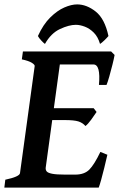

<svg xmlns="http://www.w3.org/2000/svg" viewBox="-23 -848 539 868"><path d="M495.1 -599.6Q492.2 -583 485.4 -555.7Q478.5 -528.3 471.2 -502.4Q463.9 -476.6 458.5 -463.9H424.3Q432.6 -556.6 399.4 -556.6H224.1L245.6 -615.2H479.5ZM413.6 -341.8Q404.8 -328.1 389.4 -307.1Q374 -286.1 363.3 -278.3Q350.6 -293 331.3 -299.1Q312 -305.2 269.5 -305.2H184.1L201.2 -358.9H400.4ZM462.4 -148.4Q456.1 -120.6 448.5 -89.6Q440.9 -58.6 434.1 -34.2Q427.2 -9.8 423.3 0H-3.4L1 -35.6Q65.4 -49.3 67.4 -65.4L133.8 -549.3Q134.8 -555.2 121.1 -564Q107.4 -572.8 75.7 -579.6L80.6 -615.2H321.3L316.9 -579.6Q285.2 -576.2 267.1 -571.5Q249 -566.9 248 -560.1L183.6 -89.8Q182.6 -80.1 188 -73.2Q193.4 -66.4 212.6 -62.5Q231.9 -58.6 272 -58.6H316.9Q358.4 -58.6 380.9 -81.3Q403.3 -104 430.7 -161.1ZM148.4 -685.1Q172.4 -737.8 204.1 -769Q235.8 -800.3 267.8 -814.2Q299.8 -828.1 325.7 -828.1Q368.7 -828.1 409.7 -795.7Q450.7 -763.2 467.3 -685.1Q460.4 -676.8 448.5 -665.3Q436.5 -653.8 429.2 -649.4Q419.9 -681.6 401.1 -700.4Q382.3 -719.2 360.4 -727.5Q338.4 -735.8 319.8 -735.8Q289.1 -735.8 248.3 -716.8Q207.5 -697.8 180.2 -649.4Q173.8 -653.8 163.6 -664.8Q153.3 -675.8 148.4 -685.1Z"/></svg>

Font: Gentium Plus
Style: Bold Italic
Weight: 700
Italic angle: -8°
Designer: Victor Gaultney, Annie Olsen, Iska Routamaa, Becca Hirsbrunner
Foundry: SIL International
Version: Version 6.101